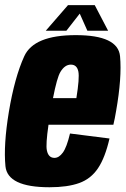

<svg xmlns="http://www.w3.org/2000/svg" viewBox="-20 -744 503 768"><path d="M178 5Q10 5 1.8 -79.2Q-6.5 -163.5 15.5 -297Q38.5 -434.5 77 -519Q115.5 -603.5 283 -603.5Q452.5 -603.5 460.2 -518.8Q468 -434 444.5 -300.5Q439.5 -270 433.5 -245H174Q162.5 -165.5 167.5 -142.5Q173.5 -112.5 198 -112.5Q216 -112.5 231.5 -133.8Q247 -155 260 -210L418 -190Q400.5 -113.5 372 -71Q343.5 -28.5 296.8 -11.8Q250 5 178 5ZM192 -351.5H285.5Q298.5 -431.5 293.5 -457.5Q288 -485.5 263.5 -485.5Q239 -485.5 221.5 -456Q208 -433.5 192 -351.5ZM163 -621 252 -723.5H359L412.5 -621H329.5L299 -689.5L245.5 -621Z"/></svg>

Font: Anybody Condensed ExtraBold
Style: Italic
Weight: 800
Width: 3
Italic angle: -10°
Designer: Tyler Finck
Foundry: Etcetera Type Company
Version: Version 1.010; ttfautohint (v1.8.3) -l 8 -r 50 -G 200 -x 14 